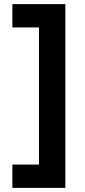

<svg xmlns="http://www.w3.org/2000/svg" viewBox="-20 -777 414 931"><path d="M40 134V21H169V-644H40V-757H297V134Z"/></svg>

Font: Balans
Style: Regular
Weight: 400
Designer: Thomas Breure
Foundry: Thomas Breure
Version: Version 2.001